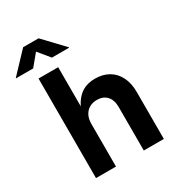

<svg xmlns="http://www.w3.org/2000/svg" viewBox="-281 -1082 1117 1215"><g transform="rotate(-30 277.5 -474.0)"><path d="M206.5 -311V0H60.5V-727.5H204.1V-404.8H189.9Q211.9 -473.1 255.9 -510.7Q299.8 -548.3 369.1 -548.3Q425.8 -548.3 467.8 -523.9Q509.8 -499.5 533 -453.4Q556.2 -407.2 556.2 -343.3V0H409.7V-317.4Q409.7 -368.7 383.8 -397.2Q357.9 -425.8 311.5 -425.8Q280.8 -425.8 257.1 -412.4Q233.4 -398.9 220 -373.5Q206.5 -348.1 206.5 -311ZM63 -799.8H-62V-802.7L75.2 -947.8H188L325.7 -802.7V-799.8H200.2L131.8 -882.8Z"/></g></svg>

Font: Inter 17pt
Style: Bold
Weight: 700
Version: Version 4.001;git-66647c0bb